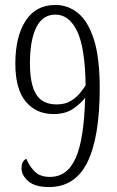

<svg xmlns="http://www.w3.org/2000/svg" viewBox="-20 -744 474 776"><path d="M178 12Q121 12 94 -12Q67 -36 67 -63Q67 -95 87 -102Q97 -75 119 -52Q141 -29 182 -29Q252 -29 286 -105.5Q320 -182 324 -349Q310 -329 278 -306Q246 -283 196 -283Q126 -283 84 -333.5Q42 -384 42 -487Q42 -596 83.5 -660Q125 -724 204 -724Q255 -724 295.5 -691Q336 -658 359.5 -584.5Q383 -511 383 -388Q383 -190 333.5 -89Q284 12 178 12ZM209 -322Q243 -322 266 -336Q289 -350 303.5 -368Q318 -386 326 -399Q324 -552 291.5 -618.5Q259 -685 204 -685Q152 -685 126.5 -633Q101 -581 101 -488Q101 -404 126 -363Q151 -322 209 -322Z"/></svg>

Font: Noto Serif Sinhala ExtraCondensed Light
Style: Regular
Weight: 300
Width: 2
Designer: Jelle Bosma - Monotype Design Team
Foundry: Monotype Imaging Inc.
Version: Version 2.007; ttfautohint (v1.8.4.7-5d5b)